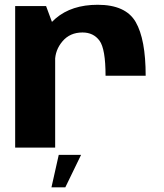

<svg xmlns="http://www.w3.org/2000/svg" viewBox="-20 -618 686 804"><path d="M422 -301H590Q590 -453.5 548.2 -525.8Q506.5 -598 389 -598Q280 -598 213 -540.8Q146 -483.5 146 -399.5L210.5 -361.5Q210.5 -408.5 241.8 -445.2Q273 -482 325.5 -482Q371.5 -482 396.8 -447.5Q422 -413 422 -301ZM43.5 0H211V-490L173 -592.5H43.5ZM195.5 166.5H253.5L319.5 30.5H226Z"/></svg>

Font: Anybody Thin
Style: Bold
Weight: 700
Version: Version 1.113;gftools[0.9.25]